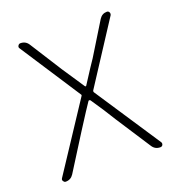

<svg xmlns="http://www.w3.org/2000/svg" viewBox="-103 -611 639 695"><g transform="rotate(-20 217.0 -263.5)"><path d="M34.2 0Q28.3 0 25.4 -5.9Q23.4 -7.8 23.4 -10.7Q23.4 -13.7 25.4 -16.6L193.4 -271.5Q196.3 -275.4 193.4 -278.3L42 -510.7Q38.1 -515.6 41.5 -521.5Q44.9 -527.3 50.8 -527.3Q71.3 -527.3 82 -509.8L160.2 -386.7Q162.1 -383.8 216.8 -301.8Q217.8 -299.8 219.7 -299.8Q221.7 -299.8 222.7 -301.8Q266.6 -370.1 278.3 -386.7L354.5 -510.7Q365.2 -527.3 383.8 -527.3Q389.6 -527.3 392.6 -522Q395.5 -516.6 392.6 -510.7L240.2 -276.4Q238.3 -273.4 240.2 -269.5L407.2 -16.6Q409.2 -13.7 409.2 -10.7Q409.2 -8.8 408.2 -5.9Q405.3 0 398.4 0Q377.9 0 367.2 -17.6L280.3 -151.4Q254.9 -193.4 218.8 -246.1Q216.8 -248 214.4 -248Q211.9 -248 210.9 -246.1Q199.2 -229.5 149.4 -151.4L64.5 -16.6Q53.7 0 34.2 0Z"/></g></svg>

Font: Gen Jyuu Gothic ExtraLight
Style: Regular
Weight: 100
Designer: [Source Han Sans]
Ryoko NISHIZUKA  (kana & ideographs); Paul D. Hunt (Latin, Greek & Cyrillic); Wenlong ZHANG  (bopomofo
Version: Version 1.002.20150607